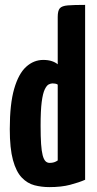

<svg xmlns="http://www.w3.org/2000/svg" viewBox="-20 -755 398 785"><path d="M182 10Q150 10 121 2.5Q92 -5 69 -29Q46 -53 33 -100.5Q20 -148 20 -227Q20 -330 38 -392Q56 -454 87 -482Q118 -510 157 -510Q177 -510 192 -505Q207 -500 216 -492V-686Q216 -711 224.5 -721Q233 -731 257.5 -733Q282 -735 328 -735V-20Q303 -9 267 0.5Q231 10 182 10ZM183 -89Q193 -89 201 -91.5Q209 -94 216 -99V-409Q212 -412 206 -413Q200 -414 195 -414Q188 -414 179.5 -410Q171 -406 163 -389.5Q155 -373 150.5 -338Q146 -303 146 -241Q146 -196 148 -166.5Q150 -137 154.5 -120Q159 -103 166 -96Q173 -89 183 -89Z"/></svg>

Font: Yanone Kaffeesatz
Style: Bold
Weight: 700
Designer: Yanone (Cyrillic: Daniel Pouzeot, Huerta Tipografica, and Cyreal)
Foundry: Yanone
Version: Version 2.003